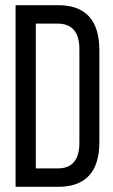

<svg xmlns="http://www.w3.org/2000/svg" viewBox="-20 -720 436 740"><path d="M204 -700Q363 -700 363 -526V-173Q363 0 204 0H40V-700ZM203 -71Q286 -71 286 -170V-530Q286 -629 202 -629H118V-71Z"/></svg>

Font: Adderley Regular
Style: Regular
Weight: 400
Designer: gorohovskiy
Version: Version 1.003 November 13, 2017